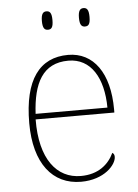

<svg xmlns="http://www.w3.org/2000/svg" viewBox="-53 -780 596 831"><g transform="rotate(-5 244.5 -364.0)"><path d="M341 -658C356 -658 364 -666 364 -698C364 -729 356 -738 341 -738C327 -738 318 -729 318 -698C318 -666 327 -658 341 -658ZM180 -658C195 -658 203 -666 203 -698C203 -729 195 -738 180 -738C166 -738 157 -729 157 -698C157 -666 166 -658 180 -658ZM266 10C367 10 420 -51 420 -85C420 -94 417 -99 411 -103C388 -54 343 -15 267 -15C163 -15 91 -103 93 -276H435V-290C435 -448 367 -542 257 -542C133 -542 64 -451 64 -262C64 -87 142 10 266 10ZM407 -300H95C102 -432 144 -517 256 -517C354 -517 406 -429 407 -300Z"/></g></svg>

Font: Noto Serif Georgian Thin
Style: Regular
Weight: 100
Designer: Monotype Design Team, Akaki Razmadze
Foundry: Google LLC
Version: Version 2.003